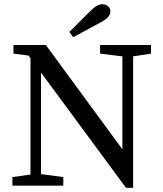

<svg xmlns="http://www.w3.org/2000/svg" viewBox="-20 -883 777 913"><path d="M698 -628 613 -615V10H579L175 -538V-55L281 -41V0H39V-41L125 -53V-606L115 -619L44 -628V-669H198L562 -173V-615L456 -628V-669H698ZM404 -825Q425 -846 439 -854.5Q453 -863 467 -863Q482 -863 493.5 -853.5Q505 -844 505 -829Q505 -815 494 -802Q483 -789 454 -774L328 -706L310 -731Z"/></svg>

Font: SourceSerifPro
Style: Book
Weight: 400
Designer: Frank Grießhammer
Foundry: Adobe Systems Incorporated
Version: Version 1.014;PS Version 1.0;hotconv 1.0.73;makeotf.lib2.5.5